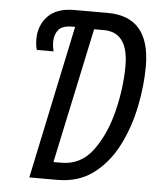

<svg xmlns="http://www.w3.org/2000/svg" viewBox="-52 -759 662 803"><g transform="rotate(5 279.5 -357.0)"><path d="M218 0Q308 0 370.5 -47.5Q433 -95 471.5 -171Q510 -247 528 -335.5Q546 -424 546 -505Q546 -714 368 -714H227Q154 -714 117 -675.5Q80 -637 80 -579Q80 -551 86 -534H156Q151 -554 151 -574Q151 -604 167 -624Q183 -644 226 -644H237L101 0ZM317 -641H358Q461 -641 461 -499Q461 -410 437 -311Q413 -212 362.5 -142.5Q312 -73 230 -73H196Z"/></g></svg>

Font: Noto Sans Display Condensed
Style: Italic
Weight: 400
Width: 3
Designer: Monotype Design team
Foundry: Monotype Imaging Inc.
Version: 1.000